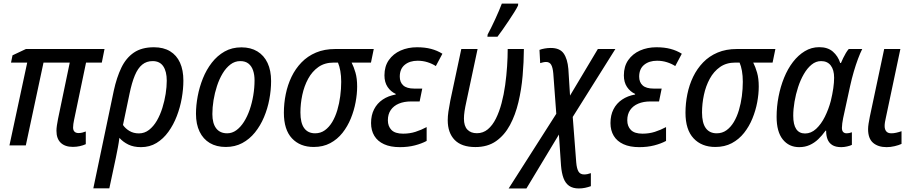

<svg xmlns="http://www.w3.org/2000/svg" viewBox="-20 -811 5106 1071"><path d="M386.2 8.3Q342.8 8.3 318.8 -14.6Q294.9 -37.6 294.9 -81.5Q294.9 -94.7 297.4 -111.6Q299.8 -128.4 303.7 -147.9L369.1 -461.9H222.7L124 0H32.7L131.8 -461.9H41.5L49.8 -502.4L124.5 -537.6H563L547.9 -461.9H460L393.1 -141.6Q390.6 -130.4 389.2 -119.6Q387.7 -108.9 387.7 -100.1Q387.7 -84.5 395.5 -76.7Q403.3 -68.8 418.5 -68.8Q429.2 -68.8 439.7 -71.5Q450.2 -74.2 458.5 -77.6V-6.8Q443.8 0 425.3 4.2Q406.7 8.3 386.2 8.3Z M500.5 239.7 614.7 -305.2Q630.9 -379.4 657 -433.6Q683.1 -487.8 726.8 -517.6Q770.5 -547.4 838.4 -547.4Q892.1 -547.4 928.7 -525.1Q965.3 -502.9 984.1 -461.4Q1002.9 -419.9 1002.9 -361.3Q1002.9 -314.5 993.9 -263.2Q984.9 -211.9 966.3 -163.6Q947.8 -115.2 919.4 -75.9Q891.1 -36.6 853 -13.4Q814.9 9.8 766.6 9.8Q725.6 9.8 696 -4.6Q666.5 -19 646 -42Q642.6 -14.6 637.5 12Q632.3 38.6 626.5 67.9L589.8 239.7ZM754.9 -66.9Q786.1 -66.9 811.3 -86.4Q836.4 -106 855 -137.9Q873.5 -169.9 885.7 -209Q897.9 -248 904.1 -287.6Q910.2 -327.1 910.2 -360.8Q910.2 -412.6 890.6 -441.4Q871.1 -470.2 831.5 -470.2Q797.4 -470.2 773.2 -450.4Q749 -430.7 732.2 -390.4Q715.3 -350.1 702.6 -288.6L666 -113.8Q679.2 -94.2 701.9 -80.6Q724.6 -66.9 754.9 -66.9Z M1239.3 8.8Q1187.5 8.8 1150.4 -13.2Q1113.3 -35.2 1093.3 -76.7Q1073.2 -118.2 1073.2 -176.3Q1073.2 -223.1 1082.8 -274.2Q1092.3 -325.2 1111.8 -373.8Q1131.3 -422.4 1161.6 -461.4Q1191.9 -500.5 1232.9 -523.7Q1273.9 -546.9 1326.7 -546.9Q1378.4 -546.9 1415.5 -524.4Q1452.6 -502 1472.4 -460Q1492.2 -418 1492.2 -358.9Q1492.2 -309.1 1482.4 -257.1Q1472.7 -205.1 1452.6 -157.5Q1432.6 -109.9 1402.3 -72.3Q1372.1 -34.7 1331.3 -12.9Q1290.5 8.8 1239.3 8.8ZM1247.1 -67.4Q1274.9 -67.4 1298.3 -84.5Q1321.8 -101.6 1340.6 -131.1Q1359.4 -160.6 1372.6 -198.5Q1385.7 -236.3 1392.8 -278.8Q1399.9 -321.3 1399.9 -363.3Q1399.9 -393.6 1391.8 -417.7Q1383.8 -441.9 1366.2 -456.1Q1348.6 -470.2 1320.3 -470.2Q1290 -470.2 1265.4 -451.4Q1240.7 -432.6 1221.9 -401.4Q1203.1 -370.1 1190.4 -331.3Q1177.7 -292.5 1171.1 -252Q1164.6 -211.4 1164.6 -174.8Q1164.6 -123 1185.8 -95.2Q1207 -67.4 1247.1 -67.4Z M1730 8.8Q1653.8 8.8 1608.6 -39.3Q1563.5 -87.4 1563.5 -182.1Q1563.5 -234.4 1574 -285.9Q1584.5 -337.4 1606.2 -382.6Q1627.9 -427.7 1661.9 -462.9Q1695.8 -498 1742.7 -517.8Q1789.6 -537.6 1850.1 -537.6H2064.9L2049.3 -461.9H1941.4Q1953.6 -438 1962.9 -405.8Q1972.2 -373.5 1972.2 -328.1Q1972.2 -287.1 1963.6 -241Q1955.1 -194.8 1937 -150.4Q1918.9 -106 1890.4 -69.8Q1861.8 -33.7 1822 -12.5Q1782.2 8.8 1730 8.8ZM1737.8 -67.4Q1768.6 -67.4 1792.2 -84.5Q1815.9 -101.6 1833.3 -130.6Q1850.6 -159.7 1861.6 -196.8Q1872.6 -233.9 1877.9 -274.7Q1883.3 -315.4 1883.3 -354.5Q1883.3 -388.2 1878.4 -415.3Q1873.5 -442.4 1865.2 -461.9H1841.3Q1791.5 -461.9 1756.3 -437.3Q1721.2 -412.6 1699 -371.8Q1676.8 -331.1 1666.3 -281.7Q1655.8 -232.4 1655.8 -183.6Q1655.8 -125 1676.8 -96.2Q1697.8 -67.4 1737.8 -67.4Z M2210.4 9.8Q2158.2 9.8 2122.3 -6.6Q2086.4 -22.9 2068.1 -53.2Q2049.8 -83.5 2049.8 -124.5Q2049.8 -168.5 2066.7 -201.4Q2083.5 -234.4 2114.5 -255.4Q2145.5 -276.4 2187 -283.7L2187.5 -287.1Q2159.7 -299.8 2142.1 -325.9Q2124.5 -352.1 2124.5 -390.6Q2124.5 -440.9 2148.9 -475.8Q2173.3 -510.7 2214.6 -529.1Q2255.9 -547.4 2306.2 -547.4Q2350.1 -547.4 2384.5 -538.3Q2418.9 -529.3 2447.8 -511.2L2411.1 -442.4Q2391.1 -455.6 2365 -463.9Q2338.9 -472.2 2309.6 -472.2Q2265.6 -472.2 2237.8 -449.5Q2210 -426.8 2210 -383.3Q2210 -352.1 2229.5 -334.5Q2249 -316.9 2290.5 -316.9H2335.4L2320.8 -245.1H2272.5Q2233.9 -245.1 2204.8 -232.9Q2175.8 -220.7 2159.7 -197.3Q2143.6 -173.8 2143.6 -140.1Q2143.6 -106.4 2163.8 -85.9Q2184.1 -65.4 2228.5 -65.4Q2265.6 -65.4 2297.6 -75.7Q2329.6 -85.9 2359.9 -102.1V-24.9Q2332 -9.8 2293.9 0Q2255.9 9.8 2210.4 9.8Z M2631.8 9.3Q2554.7 9.3 2516.1 -30.5Q2477.5 -70.3 2477.5 -140.6Q2477.5 -162.1 2481.2 -188.2Q2484.9 -214.4 2491.7 -249L2553.2 -537.6H2644L2581.5 -244.1Q2574.7 -213.9 2571.3 -190.9Q2567.9 -168 2567.9 -149.4Q2567.9 -107.9 2587.2 -87.9Q2606.4 -67.9 2640.1 -67.9Q2674.8 -67.9 2701.2 -89.8Q2727.5 -111.8 2746.3 -149.7Q2765.1 -187.5 2777.8 -235.4Q2790.5 -283.2 2797.9 -336.2Q2805.2 -389.2 2808.6 -440.9Q2812 -492.7 2812 -537.6H2902.3Q2901.9 -465.3 2895.3 -388.7Q2888.7 -312 2871.8 -241Q2855 -169.9 2824.7 -113.5Q2794.4 -57.1 2747.3 -23.9Q2700.2 9.3 2631.8 9.3ZM2698.7 -606 2700.2 -618.7Q2709 -634.8 2720 -657Q2731 -679.2 2742.2 -703.6Q2753.4 -728 2763.2 -751Q2772.9 -773.9 2779.3 -791H2870.6L2869.6 -779.8Q2862.3 -764.6 2848.4 -742.4Q2834.5 -720.2 2817.6 -695.1Q2800.8 -669.9 2784.4 -646.5Q2768.1 -623 2754.9 -606Z M2817.4 240.2 3083 -176.3 3066.4 -400.4Q3063.5 -434.6 3054.4 -450Q3045.4 -465.3 3026.4 -465.3Q3018.1 -465.3 3009.8 -463.4Q3001.5 -461.4 2993.2 -459L2989.3 -532.7Q3001.5 -537.6 3018.6 -540.5Q3035.6 -543.5 3052.2 -543.5Q3102.5 -543.5 3124 -513.2Q3145.5 -482.9 3150.4 -426.3L3159.7 -277.8L3314.9 -537.6H3412.6L3174.8 -158.7L3194.3 95.2Q3197.3 129.9 3207 146Q3216.8 162.1 3238.3 162.1Q3247.1 162.1 3256.8 160.2Q3266.6 158.2 3275.9 154.8V227.5Q3261.2 232.9 3244.1 236.6Q3227.1 240.2 3209 240.2Q3175.3 240.2 3154.5 225.6Q3133.8 210.9 3123.3 182.6Q3112.8 154.3 3109.4 112.3L3097.7 -60.5L2916.5 240.2Z M3545.9 9.8Q3493.7 9.8 3457.8 -6.6Q3421.9 -22.9 3403.6 -53.2Q3385.3 -83.5 3385.3 -124.5Q3385.3 -168.5 3402.1 -201.4Q3418.9 -234.4 3450 -255.4Q3481 -276.4 3522.5 -283.7L3522.9 -287.1Q3495.1 -299.8 3477.5 -325.9Q3460 -352.1 3460 -390.6Q3460 -440.9 3484.4 -475.8Q3508.8 -510.7 3550 -529.1Q3591.3 -547.4 3641.6 -547.4Q3685.5 -547.4 3720 -538.3Q3754.4 -529.3 3783.2 -511.2L3746.6 -442.4Q3726.6 -455.6 3700.4 -463.9Q3674.3 -472.2 3645 -472.2Q3601.1 -472.2 3573.2 -449.5Q3545.4 -426.8 3545.4 -383.3Q3545.4 -352.1 3564.9 -334.5Q3584.5 -316.9 3626 -316.9H3670.9L3656.2 -245.1H3607.9Q3569.3 -245.1 3540.3 -232.9Q3511.2 -220.7 3495.1 -197.3Q3479 -173.8 3479 -140.1Q3479 -106.4 3499.3 -85.9Q3519.5 -65.4 3564 -65.4Q3601.1 -65.4 3633.1 -75.7Q3665 -85.9 3695.3 -102.1V-24.9Q3667.5 -9.8 3629.4 0Q3591.3 9.8 3545.9 9.8Z M3970.2 8.8Q3894 8.8 3848.9 -39.3Q3803.7 -87.4 3803.7 -182.1Q3803.7 -234.4 3814.2 -285.9Q3824.7 -337.4 3846.4 -382.6Q3868.2 -427.7 3902.1 -462.9Q3936 -498 3982.9 -517.8Q4029.8 -537.6 4090.3 -537.6H4305.2L4289.6 -461.9H4181.6Q4193.8 -438 4203.1 -405.8Q4212.4 -373.5 4212.4 -328.1Q4212.4 -287.1 4203.9 -241Q4195.3 -194.8 4177.2 -150.4Q4159.2 -106 4130.6 -69.8Q4102.1 -33.7 4062.3 -12.5Q4022.5 8.8 3970.2 8.8ZM3978 -67.4Q4008.8 -67.4 4032.5 -84.5Q4056.2 -101.6 4073.5 -130.6Q4090.8 -159.7 4101.8 -196.8Q4112.8 -233.9 4118.2 -274.7Q4123.5 -315.4 4123.5 -354.5Q4123.5 -388.2 4118.7 -415.3Q4113.8 -442.4 4105.5 -461.9H4081.5Q4031.7 -461.9 3996.6 -437.3Q3961.4 -412.6 3939.2 -371.8Q3917 -331.1 3906.5 -281.7Q3896 -232.4 3896 -183.6Q3896 -125 3917 -96.2Q3938 -67.4 3978 -67.4Z M4438 9.8Q4380.9 9.8 4346.4 -33.2Q4312 -76.2 4312 -159.2Q4312 -215.8 4322.8 -271.7Q4333.5 -327.6 4353.8 -377.4Q4374 -427.2 4403.3 -465.3Q4432.6 -503.4 4469.5 -525.6Q4506.3 -547.9 4549.8 -547.9Q4597.2 -547.9 4625.7 -523.2Q4654.3 -498.5 4667 -459.5H4670.9Q4676.3 -472.7 4683.3 -487.1Q4690.4 -501.5 4698.2 -514.9Q4706.1 -528.3 4714.4 -537.6H4789.6Q4778.3 -515.1 4766.1 -482.7Q4753.9 -450.2 4742.7 -411.9Q4731.4 -373.5 4722.2 -331.5L4683.1 -151.9Q4680.2 -136.7 4678.2 -122.8Q4676.3 -108.9 4676.3 -98.1Q4676.3 -82 4683.3 -74.7Q4690.4 -67.4 4702.6 -67.4Q4709 -67.4 4716.8 -68.8Q4724.6 -70.3 4731.9 -73.2V-2.9Q4722.2 2 4705.1 5.9Q4688 9.8 4672.9 9.8Q4640.6 9.8 4622.1 -2.2Q4603.5 -14.2 4595.7 -35.2Q4587.9 -56.2 4588.4 -82H4585Q4565.9 -55.2 4544.2 -34.4Q4522.5 -13.7 4496.3 -2Q4470.2 9.8 4438 9.8ZM4470.7 -66.4Q4504.4 -66.4 4532.5 -92.3Q4560.5 -118.2 4581.3 -159.9Q4602.1 -201.7 4614.3 -248Q4623.5 -286.1 4628.2 -318.6Q4632.8 -351.1 4632.8 -377.4Q4632.8 -421.4 4614 -445.8Q4595.2 -470.2 4560.1 -470.2Q4531.2 -470.2 4507.1 -450.4Q4482.9 -430.7 4463.9 -397.7Q4444.8 -364.7 4431.9 -325Q4418.9 -285.2 4411.9 -243.7Q4404.8 -202.1 4404.8 -165.5Q4404.8 -115.7 4421.4 -91.1Q4438 -66.4 4470.7 -66.4Z M4925.8 9.8Q4878.4 9.8 4850.3 -14.2Q4822.3 -38.1 4822.3 -90.8Q4822.3 -103.5 4825 -121.3Q4827.6 -139.2 4832 -160.2L4912.1 -537.6H5002.4L4921.4 -154.3Q4918.5 -142.1 4916.5 -130.1Q4914.6 -118.2 4914.6 -107.9Q4914.6 -89.4 4923.6 -78.4Q4932.6 -67.4 4952.1 -67.4Q4965.3 -67.4 4979.2 -70.6Q4993.2 -73.7 5008.8 -79.1V-8.3Q4993.2 -1 4970.2 4.4Q4947.3 9.8 4925.8 9.8Z"/></svg>

Font: Open Sans SemiCondensed Medium
Style: Italic
Weight: 500
Width: 4
Italic angle: -12°
Designer: Monotype Design Team
Foundry: Monotype Imaging Inc.
Version: Version 3.000